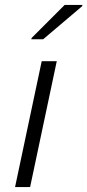

<svg xmlns="http://www.w3.org/2000/svg" viewBox="-20 -758 354 778"><path d="M41 0 149 -510H210L102 0ZM107 -599 108 -604 242 -738H314L313 -733L155 -599Z"/></svg>

Font: Saira Thin Light
Style: Italic
Weight: 300
Italic angle: -12°
Version: Version 1.101